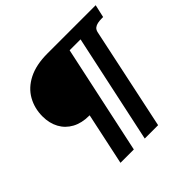

<svg xmlns="http://www.w3.org/2000/svg" viewBox="-176 -884 1057 1057"><g transform="rotate(-45 352.5 -355.0)"><path d="M705 -710H529L377 0H481L608 -599Q612 -614 621.5 -621.5Q631 -629 645.5 -632Q660 -635 678 -635H688ZM556 -710H380L364 -636H540ZM292 0 444 -710H330Q241 -710 182 -680Q123 -650 94 -598.5Q65 -547 65 -484Q65 -431 87 -390.5Q109 -350 150.5 -327.5Q192 -305 249 -305H253L188 0Z"/></g></svg>

Font: Roboto Serif 20pt
Style: Bold Italic
Weight: 700
Italic angle: -10°
Version: Version 1.007